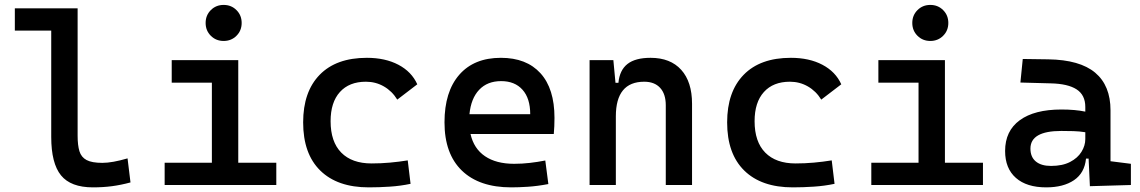

<svg xmlns="http://www.w3.org/2000/svg" viewBox="-20 -767 4728 796"><path d="M365.2 9.8Q273.4 9.8 232.9 -40Q192.4 -89.8 192.4 -199.2V-640.1H41.5V-732.4H301.8V-204.1Q301.8 -165 309.3 -140.1Q316.9 -115.2 338.9 -103.5Q360.8 -91.8 404.3 -91.8Q445.3 -91.8 508.8 -110.4L521 -10.7Q481.4 0 444.3 4.9Q407.2 9.8 365.2 9.8Z M907.2 -597.2Q875.5 -597.2 854 -618.7Q832.5 -640.1 832.5 -671.9Q832.5 -703.6 854 -725.1Q875.5 -746.6 907.2 -746.6Q939 -746.6 960.4 -725.1Q981.9 -703.6 981.9 -671.9Q981.9 -640.1 960.4 -618.7Q939 -597.2 907.2 -597.2ZM662.6 0V-92.3H858.4V-424.3H691.9V-517.6H967.8V-92.3H1125.5V0Z M1508.8 9.8Q1378.9 9.8 1307.9 -59.8Q1236.8 -129.4 1236.8 -259.8Q1236.8 -386.7 1305.4 -457Q1374 -527.3 1501 -527.3Q1577.1 -527.3 1631.8 -498.5Q1686.5 -469.7 1710 -417.5L1627 -354Q1605.5 -389.2 1571.5 -408.7Q1537.6 -428.2 1497.1 -428.2Q1427.7 -428.2 1389.2 -385.5Q1350.6 -342.8 1350.6 -264.6Q1350.6 -179.2 1394.8 -134.3Q1439 -89.4 1520.5 -89.4Q1558.6 -89.4 1596.4 -92.8Q1634.3 -96.2 1670.4 -102.1L1682.1 -4.9Q1640.6 3.9 1596.2 6.8Q1551.8 9.8 1508.8 9.8Z M2099.6 9.8Q1966.8 9.8 1894.8 -59.8Q1822.8 -129.4 1822.8 -259.8Q1822.8 -386.7 1884 -457Q1945.3 -527.3 2056.6 -527.3Q2162.6 -527.3 2220.7 -463.4Q2278.8 -399.4 2278.8 -278.3Q2278.8 -242.7 2275.9 -211.4H1930.7Q1944.3 -150.9 1990.7 -119.4Q2037.1 -87.9 2111.3 -87.9Q2144.5 -87.9 2176.3 -91.6Q2208 -95.2 2240.7 -101.6L2253.4 -3.9Q2206.5 4.9 2168 7.3Q2129.4 9.8 2099.6 9.8ZM2057.6 -430.7Q2000.5 -430.7 1966.6 -394.8Q1932.6 -358.9 1926.3 -293.5H2178.2Q2178.2 -359.4 2146.2 -395Q2114.3 -430.7 2057.6 -430.7Z M2424.3 0V-517.6H2522.9L2531.7 -423.8H2543.9Q2548.8 -476.1 2581.3 -501.7Q2613.8 -527.3 2677.2 -527.3Q2759.3 -527.3 2804.2 -477.5Q2849.1 -427.7 2849.1 -336.9V0H2740.2V-330.6Q2740.2 -377.4 2716.8 -402.8Q2693.4 -428.2 2650.9 -428.2Q2533.2 -428.2 2533.2 -284.7V0Z M3266.6 9.8Q3136.7 9.8 3065.7 -59.8Q2994.6 -129.4 2994.6 -259.8Q2994.6 -386.7 3063.2 -457Q3131.8 -527.3 3258.8 -527.3Q3335 -527.3 3389.6 -498.5Q3444.3 -469.7 3467.8 -417.5L3384.8 -354Q3363.3 -389.2 3329.3 -408.7Q3295.4 -428.2 3254.9 -428.2Q3185.5 -428.2 3147 -385.5Q3108.4 -342.8 3108.4 -264.6Q3108.4 -179.2 3152.6 -134.3Q3196.8 -89.4 3278.3 -89.4Q3316.4 -89.4 3354.2 -92.8Q3392.1 -96.2 3428.2 -102.1L3439.9 -4.9Q3398.4 3.9 3354 6.8Q3309.6 9.8 3266.6 9.8Z M3836.9 -597.2Q3805.2 -597.2 3783.7 -618.7Q3762.2 -640.1 3762.2 -671.9Q3762.2 -703.6 3783.7 -725.1Q3805.2 -746.6 3836.9 -746.6Q3868.7 -746.6 3890.1 -725.1Q3911.6 -703.6 3911.6 -671.9Q3911.6 -640.1 3890.1 -618.7Q3868.7 -597.2 3836.9 -597.2ZM3592.3 0V-92.3H3788.1V-424.3H3621.6V-517.6H3897.5V-92.3H4055.2V0Z M4317.4 9.8Q4236.3 9.8 4191.7 -29.5Q4147 -68.8 4147 -141.1Q4147 -224.1 4207.8 -268.6Q4268.6 -313 4380.4 -313Q4437.5 -313 4479.5 -304.2V-323.7Q4479.5 -373 4443.4 -396.5Q4407.2 -419.9 4335.9 -421.4L4210.4 -424.8L4220.2 -522.5L4326.2 -521Q4457 -519 4520.5 -465.6Q4584 -412.1 4584 -309.6V-98.6L4668.5 -87.9V0L4498.5 4.9L4493.2 -109.4H4482.4Q4476.6 -49.8 4432.6 -20Q4388.7 9.8 4317.4 9.8ZM4337.4 -79.1Q4384.8 -79.1 4416.3 -95.5Q4447.8 -111.8 4463.6 -137.5Q4479.5 -163.1 4479.5 -190.4V-218.8Q4454.6 -222.7 4430.2 -223.4Q4405.8 -224.1 4379.9 -224.1Q4252 -224.1 4252 -150.9Q4252 -116.2 4274.2 -97.7Q4296.4 -79.1 4337.4 -79.1Z"/></svg>

Font: Caskaydia Cove Medium
Style: Regular
Weight: 500
Monospace: yes
Designer: Aaron Bell
Foundry: Saja Typeworks
Version: Version 4.300; ttfautohint (v1.8.3)